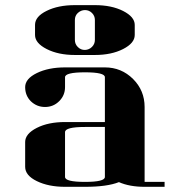

<svg xmlns="http://www.w3.org/2000/svg" viewBox="-20 -721 655 741"><path d="M77.1 -172.9Q77.1 -204.6 122.1 -227.5Q166.5 -250 231 -250H384.8V-422.9Q384.8 -441.9 308.1 -441.9Q231 -441.9 231 -422.9V-384.8Q231 -353 208.5 -330.6Q186 -308.1 153.8 -308.1Q122.1 -308.1 99.1 -330.1Q77.1 -352.1 77.1 -384.8Q77.1 -417 122.1 -439Q167 -460.9 231 -460.9H384.8Q448.7 -460.9 493.7 -416Q538.1 -371.6 538.1 -308.1V-19H615.2V0H538.1Q480 0 439 -18.1Q393.6 0 308.1 0H231Q167 0 122.1 -22Q77.1 -43.9 77.1 -77.1ZM115.2 -585.9V-625Q115.2 -657.2 160.2 -679.2Q204.6 -701.2 269 -701.2H346.2Q410.6 -701.2 455.1 -678.7Q500 -655.8 500 -625V-585.9Q500 -554.7 455.1 -531.7Q410.2 -508.8 346.2 -508.8H269Q205.1 -508.8 160.2 -531.7Q115.2 -554.7 115.2 -585.9ZM231 -38.1Q231 -19 308.1 -19Q384.8 -19 384.8 -38.1V-231H308.1Q231 -231 231 -210.9ZM269 -566.9Q269 -550.8 280.3 -539.6Q292 -527.8 308.1 -528.3Q323.7 -528.8 335 -540Q346.2 -551.3 346.2 -566.9V-644Q346.2 -659.7 335 -670.9Q323.7 -682.1 308.1 -682.1Q292.5 -682.1 280.3 -670.9Q269 -660.2 269 -644Z"/></svg>

Font: Hjet
Style: Regular
Weight: 400
Designer: T. Christopher White
Version: Version 1.2